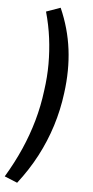

<svg xmlns="http://www.w3.org/2000/svg" viewBox="-92 -754 474 983"><g transform="rotate(5 145.5 -263.0)"><path d="M35 193 -31 166Q14 91 46.5 17Q79 -57 100.5 -133Q122 -209 132 -290Q142 -360 142 -426.5Q142 -493 133.5 -559Q125 -625 106 -693L179 -719Q224 -617 237.5 -510Q251 -403 235 -285Q224 -198 198 -115.5Q172 -33 131.5 44Q91 121 35 193Z"/></g></svg>

Font: Nunito Sans 10pt SemiCondensed SemiBold
Style: Italic
Weight: 600
Width: 4
Italic angle: -9°
Designer: Vernon Adams
Foundry: Vernon Adams
Version: Version 3.101;gftools[0.9.27]